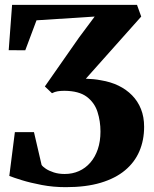

<svg xmlns="http://www.w3.org/2000/svg" viewBox="-20 -763 635 794"><path d="M252 11Q200 11 152.8 2Q105.5 -7 70 -18Q34.5 -29 18.5 -35.5L41.5 -216.5H120.5L152 -81Q156.5 -74 169.5 -65.2Q182.5 -56.5 202.5 -50Q222.5 -43.5 247.5 -43.5Q279.5 -43.5 306.5 -55.5Q333.5 -67.5 353.5 -90.5Q373.5 -113.5 384.5 -146Q395.5 -178.5 395.5 -219Q395.5 -262 383.2 -300.2Q371 -338.5 338.8 -362.8Q306.5 -387 246.5 -387.5Q230.5 -387.5 218.5 -385.5Q206.5 -383.5 195 -377.5L165.5 -405.5L307 -608L371.5 -694.5L131 -679L84.5 -555L16 -555.5L30 -743H546.5L564 -694.5L335 -437.5Q351 -437 366.8 -435.5Q382.5 -434 397.5 -431Q437.5 -424.5 470 -408.8Q502.5 -393 526.2 -368.8Q550 -344.5 563 -312Q576 -279.5 576 -238.5Q576 -183.5 556.5 -137.8Q537 -92 497.2 -58.8Q457.5 -25.5 396.5 -7.2Q335.5 11 252 11Z"/></svg>

Font: Merriweather 60pt ExtraBold
Style: Regular
Weight: 800
Version: Version 2.100